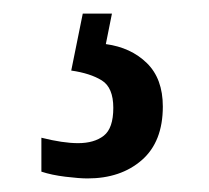

<svg xmlns="http://www.w3.org/2000/svg" viewBox="-20 -29 308 283"><path d="M109 234Q97 234 76.5 231.5Q56 229 41 224V174Q73 182 95 182Q119 182 133 171Q147 160 147 130Q147 100 130 89.5Q113 79 85 75L102 -9H145L136 36Q173 41 196.5 64Q220 87 220 128Q220 180 189 207Q158 234 109 234Z"/></svg>

Font: Noto Serif Devanagari ExtraCondensed SemiBold
Style: Regular
Weight: 600
Width: 2
Designer: Universal Thirst, Indian Type Foundry and the Monotype Design Team
Foundry: Monotype Imaging Inc.
Version: Version 2.004; ttfautohint (v1.8.4.7-5d5b)